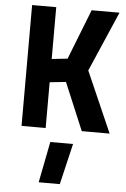

<svg xmlns="http://www.w3.org/2000/svg" viewBox="-64 -736 719 1092"><g transform="rotate(5 295.5 -189.5)"><path d="M245.1 77.1H375L319.8 311H199.2ZM211.9 0H74.2V-689.9H211.9V-394L301.8 -403.8L414.1 -689.9H573.2L424.8 -347.2L577.1 0H418L304.2 -271L211.9 -261.2Z"/></g></svg>

Font: TitilliumWeb-Bold
Style: Bold
Weight: 700
Version: Version 1.001;PS 57.000;hotconv 1.0.70;makeotf.lib2.5.55311